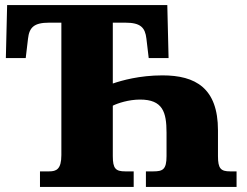

<svg xmlns="http://www.w3.org/2000/svg" viewBox="-20 -734 970 754"><path d="M505 0V-61H472C434 -61 423 -72 423 -121V-319C443 -329 486 -343 530 -343C619 -343 634 -294 634 -213V-121C634 -68 619 -61 582 -61H553V0H909V-61H884C847 -61 836 -72 836 -121V-222C836 -388 748 -438 618 -438C528 -438 458 -418 423 -406V-645H472C532 -645 550 -626 555 -582L564 -506H642L637 -714H8L3 -506H81L90 -582C95 -626 113 -645 173 -645H221V-125C221 -69 201 -61 173 -61H137V0Z"/></svg>

Font: UArctic Serif Black
Style: Regular
Weight: 900
Designer: Customization by Puisto advertising & original work Monotype Design Team
Foundry: Monotype Imaging Inc.
Version: Version 2.004